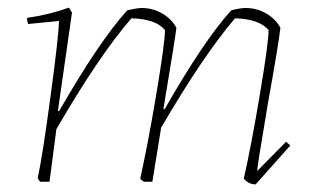

<svg xmlns="http://www.w3.org/2000/svg" viewBox="-20 -477 813 504"><path d="M651 7Q633 7 620 -8Q640 -97 662.5 -231Q685 -365 685 -398Q661 -427 597 -429Q514 -332 403 -142L380 0H358Q351 -4 348 -8Q368 -97 390.5 -231Q413 -365 413 -398Q390 -427 325 -429Q240 -331 128 -138L110 0H85L79 -9Q92 -70 113 -226.5Q134 -383 135 -422L54 -414Q51 -420 51 -430Q112 -439 161 -457L169 -444L132 -186L135 -185Q240 -368 314 -450Q340 -456 352 -456Q381 -456 406 -441.5Q431 -427 443 -404Q441 -383 409 -191L412 -190Q514 -369 587 -450Q611 -456 625 -456Q654 -456 679 -441.5Q704 -427 716 -404Q712 -365 683 -204Q655 -38 655 -28L731 -105L742 -95Z"/></svg>

Font: Albura ExtraLight
Style: Italic
Weight: 156
Italic angle: -7°
Designer: Mercedes Jáuregui
Foundry: Omnibus-Type Team
Version: Version 1.000